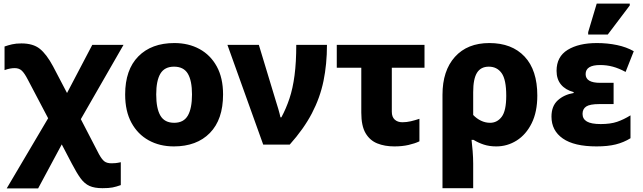

<svg xmlns="http://www.w3.org/2000/svg" viewBox="-20 -796 3538 1057"><path d="M17 241 245 -145 133 -358Q115 -393 100 -407Q85 -421 61 -421Q49 -421 35 -418.5Q21 -416 5 -410V-540Q25 -547 46.5 -552Q68 -557 98 -557Q162 -557 199 -527.5Q236 -498 272 -431L349 -284L488 -549H660L425 -140L525 53Q541 82 555 92.5Q569 103 594 103Q604 103 615.5 102Q627 101 645 97V223Q620 232 599.5 236Q579 240 544 240Q500 240 472.5 227.5Q445 215 423.5 185.5Q402 156 376 106L320 -1L190 241Z M1208 -276Q1208 -138 1135.5 -64Q1063 10 937 10Q859 10 798.5 -23.5Q738 -57 703.5 -120.5Q669 -184 669 -276Q669 -412 741.5 -485.5Q814 -559 940 -559Q1018 -559 1078.5 -526Q1139 -493 1173.5 -430Q1208 -367 1208 -276ZM840 -276Q840 -199 863 -159.5Q886 -120 939 -120Q991 -120 1014 -159.5Q1037 -199 1037 -276Q1037 -352 1014 -390.5Q991 -429 938 -429Q886 -429 863 -390.5Q840 -352 840 -276Z M1429 0 1232 -549H1405L1498 -242Q1504 -224 1512 -196.5Q1520 -169 1524 -150H1529Q1555 -198 1573.5 -253.5Q1592 -309 1601.5 -381Q1611 -453 1611 -549H1780Q1780 -443 1761 -350.5Q1742 -258 1697 -172Q1652 -86 1575 0Z M2151 10Q2098 10 2057 -6.5Q2016 -23 1992.5 -63Q1969 -103 1969 -176V-423H1834V-549H2317V-423H2137V-181Q2137 -152 2153 -137.5Q2169 -123 2195 -123Q2219 -123 2242 -128.5Q2265 -134 2289 -142V-18Q2264 -6 2229 2Q2194 10 2151 10Z M2416 240V-274Q2416 -407 2484.5 -483Q2553 -559 2674 -559Q2798 -559 2868 -484.5Q2938 -410 2938 -270Q2938 -180 2907 -117.5Q2876 -55 2824.5 -22.5Q2773 10 2712 10Q2674 10 2643.5 0Q2613 -10 2587 -26H2576Q2579 -2 2582 35.5Q2585 73 2585 105V240ZM2678 -120Q2717 -120 2742 -153Q2767 -186 2767 -269Q2767 -358 2741.5 -393.5Q2716 -429 2671 -429Q2627 -429 2606 -395.5Q2585 -362 2585 -289V-163Q2604 -143 2628 -131.5Q2652 -120 2678 -120Z M3264 10Q3141 10 3078.5 -33.5Q3016 -77 3016 -154Q3016 -212 3050.5 -243.5Q3085 -275 3138 -284V-289Q3093 -301 3068.5 -330.5Q3044 -360 3044 -406Q3044 -484 3105 -521.5Q3166 -559 3266 -559Q3324 -559 3376.5 -548Q3429 -537 3469 -514L3424 -400Q3387 -420 3353.5 -429Q3320 -438 3284 -438Q3204 -438 3204 -388Q3204 -340 3284 -340H3358V-223H3279Q3227 -223 3207 -209.5Q3187 -196 3187 -169Q3187 -141 3211 -127Q3235 -113 3287 -113Q3341 -113 3377.5 -125.5Q3414 -138 3451 -161V-35Q3414 -12 3370 -1Q3326 10 3264 10ZM3218 -606V-619L3265 -776H3447V-766L3326 -606Z"/></svg>

Font: Noto Sans ExtraBold
Style: Regular
Weight: 800
Designer: Monotype Design Team
Foundry: Monotype Imaging Inc.
Version: Version 2.007